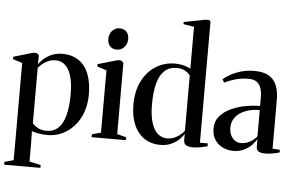

<svg xmlns="http://www.w3.org/2000/svg" viewBox="-64 -915 1906 1238"><g transform="rotate(5 889.0 -296.0)"><path d="M5 226V207.5L63.5 191.5V-437.5L2.5 -457V-472.5L129 -509.5H151L166.5 -497.5L165.5 -437Q172.5 -450.5 193 -470Q213.5 -489.5 245 -504.2Q276.5 -519 316.5 -519Q379 -519 422.2 -490Q465.5 -461 487.5 -406Q509.5 -351 509.5 -272.5Q509.5 -208.5 490.5 -156.5Q471.5 -104.5 437.8 -67Q404 -29.5 360.2 -9.2Q316.5 11 267 11Q233 11 204.8 5.5Q176.5 0 164.5 -5.5L166 74.5V192L239.5 207.5V226ZM258 -15.5Q303 -15.5 333 -43.5Q363 -71.5 377.8 -126.8Q392.5 -182 392.5 -262Q392.5 -319 384 -359.2Q375.5 -399.5 359.8 -424.8Q344 -450 323.2 -461.8Q302.5 -473.5 278.5 -473.5Q250 -473.5 227.8 -463.2Q205.5 -453 190.2 -439.5Q175 -426 166 -416V-57.5Q176 -43 199.8 -29.2Q223.5 -15.5 258 -15.5Z M551 0V-18.5L609 -34.5V-437.5L548.5 -457V-472.5L676.5 -509.5H697.5L713.5 -495.5L714 -34.5L773 -18.5V0ZM662.5 -576.5Q636.5 -576.5 620 -593.2Q603.5 -610 603.5 -640.5Q603.5 -673.5 623.2 -694.2Q643 -715 671 -715H672Q697.5 -715 714.2 -698.5Q731 -682 731 -651Q731 -618.5 711.2 -597.5Q691.5 -576.5 663.5 -576.5Z M995.5 11Q952.5 11 917.2 -4.8Q882 -20.5 856 -51.5Q830 -82.5 815.8 -127.8Q801.5 -173 801.5 -232.5Q801.5 -323 834.8 -387.2Q868 -451.5 923.5 -485.5Q979 -519.5 1044.5 -519.5Q1079 -519.5 1106.8 -511.5Q1134.5 -503.5 1147 -494V-766.5L1078 -777.5V-791.5L1217.5 -818.5H1241.5L1250 -809.5V-25.5H1301V-6.5Q1285 -2 1258.8 3.2Q1232.5 8.5 1208 8.5Q1180 8.5 1163.8 -0.2Q1147.5 -9 1147.5 -33.5V-75Q1140 -59.5 1120 -39Q1100 -18.5 1068.8 -3.8Q1037.5 11 995.5 11ZM1035 -34.5Q1062 -34.5 1084 -44.2Q1106 -54 1122 -67.8Q1138 -81.5 1147 -93V-450.5Q1137 -466 1115 -479.2Q1093 -492.5 1058.5 -492.5Q1012 -492.5 981.2 -464.5Q950.5 -436.5 935.5 -381.5Q920.5 -326.5 920.5 -246Q920.5 -171 935.8 -124.2Q951 -77.5 977 -56Q1003 -34.5 1035 -34.5Z M1467.5 8.5Q1431.5 8.5 1400.2 -6.5Q1369 -21.5 1349.2 -51.2Q1329.5 -81 1329.5 -125Q1329.5 -171.5 1357 -203.8Q1384.5 -236 1427.8 -256.2Q1471 -276.5 1521 -285.8Q1571 -295 1616 -295V-349.5Q1616 -382.5 1608 -408.2Q1600 -434 1581 -448.5Q1562 -463 1527.5 -463Q1479 -463 1439.5 -451.2Q1400 -439.5 1372 -424.5L1359 -445.5Q1377.5 -461 1406.8 -477.8Q1436 -494.5 1475 -505.8Q1514 -517 1561.5 -517Q1616.5 -517 1651.5 -497.8Q1686.5 -478.5 1703.2 -439.5Q1720 -400.5 1720 -342V-28L1767.5 -24.5V-7.5Q1757 -4.5 1742.5 -1Q1728 2.5 1710.8 5Q1693.5 7.5 1674.5 7.5Q1647.5 7.5 1632.5 -1.2Q1617.5 -10 1617.5 -34.5V-82Q1609 -64.5 1588.8 -43Q1568.5 -21.5 1538 -6.5Q1507.5 8.5 1467.5 8.5ZM1511 -46Q1543.5 -46 1569.2 -59.8Q1595 -73.5 1616 -98V-268.5Q1565 -268.5 1524.8 -253.2Q1484.5 -238 1460.8 -209.2Q1437 -180.5 1437 -139.5Q1437 -112 1447 -90.8Q1457 -69.5 1474 -57.8Q1491 -46 1511 -46Z"/></g></svg>

Font: Merriweather 144pt Medium
Style: Regular
Weight: 500
Version: Version 2.100